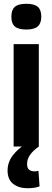

<svg xmlns="http://www.w3.org/2000/svg" viewBox="-20 -774 277 1014"><path d="M119 -618Q77 -618 58.5 -634Q40 -650 40 -686Q40 -722 58.5 -738Q77 -754 119 -754Q161 -754 179.5 -738Q198 -722 198 -686Q198 -651 179.5 -634.5Q161 -618 119 -618ZM52 0V-541H185V0ZM125 220Q79 220 49.5 197Q20 174 20 127Q20 83 47 47.5Q74 12 112 -11L185 0Q155 21 139 43.5Q123 66 123 92Q123 114 134 122.5Q145 131 162 131Q174 131 183 128L189 210Q166 220 125 220Z"/></svg>

Font: Georama SemiBold
Style: Regular
Weight: 600
Designer: Jean-Baptiste Levee
Foundry: Production Type
Version: Version 1.000